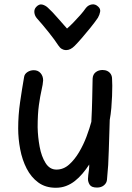

<svg xmlns="http://www.w3.org/2000/svg" viewBox="-20 -876 622 908"><path d="M244 12Q195 12 161 -13Q127 -38 106 -79Q85 -120 75.5 -170Q66 -220 66 -269Q66 -331 75 -393Q84 -455 94 -512Q96 -526 109.5 -535Q123 -544 140 -544Q160 -544 172 -530Q184 -516 184 -496Q183 -478 176.5 -450Q170 -422 164 -379.5Q158 -337 158 -274Q159 -228 167.5 -182Q176 -136 195.5 -105Q215 -74 247 -74Q280 -74 306.5 -97.5Q333 -121 354 -156.5Q375 -192 389.5 -231Q404 -270 412 -300Q415 -357 416 -408Q417 -459 418 -504Q419 -524 432.5 -534.5Q446 -545 465 -545Q478 -545 488 -540Q498 -535 504 -525.5Q510 -516 510 -502Q511 -492 511 -470.5Q511 -449 510 -422Q509 -395 506.5 -365.5Q504 -336 499 -309Q496 -235 494.5 -165Q493 -95 486 -27Q485 -11 472 0Q459 11 439 11Q413 11 404.5 -2Q396 -15 396 -30Q396 -39 397.5 -49Q399 -59 400.5 -71Q402 -83 402 -98Q387 -75 370 -55Q353 -35 334 -20Q315 -5 292.5 3.5Q270 12 244 12ZM386 -838Q397 -852 414 -855Q431 -858 445 -844Q456 -834 453.5 -820Q451 -806 443 -792Q428 -770 407 -744Q386 -718 366 -695Q346 -672 333 -659Q323 -649 313 -644Q303 -639 292 -639Q282 -639 272.5 -644.5Q263 -650 256 -661Q240 -686 210.5 -723Q181 -760 154 -790Q144 -802 142.5 -817Q141 -832 151 -843Q165 -858 179.5 -854.5Q194 -851 206 -840Q227 -821 251.5 -792.5Q276 -764 297 -741Q311 -753 327 -769.5Q343 -786 359 -804Q375 -822 386 -838Z"/></svg>

Font: Playpen Sans
Style: Regular
Weight: 400
Designer: Laura Meseguer, Veronika Burian, José Scaglione, Kostas Bartsokas, Vera Evstafieva, Tom Grace, Yorlmar Campos
Foundry: TypeTogether
Version: Version 2.000